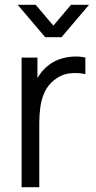

<svg xmlns="http://www.w3.org/2000/svg" viewBox="-20 -780 401 800"><path d="M53.7 -760H128.7L202.3 -673.3L276 -760H351L236.3 -625H168.3ZM70 0V-540H136V-410L123 -427Q132.2 -451 146.7 -471.3Q161.2 -491.7 178 -504.7Q199.2 -523 227 -532.8Q254.8 -542.5 283.3 -544.2Q311.8 -546 335.7 -540V-471Q305.8 -478.3 270.9 -474.4Q236 -470.5 206.3 -446.7Q179.3 -425.3 166 -396.2Q152.7 -367.2 148.2 -334.4Q143.7 -301.7 143.7 -269.3V0Z"/></svg>

Font: Manrope ExtraLight
Style: Regular
Weight: 200
Designer: Mikhail Sharanda
Foundry: Mikhail Sharanda
Version: Version 4.505